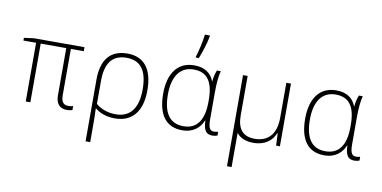

<svg xmlns="http://www.w3.org/2000/svg" viewBox="-91 -1083 3183 1598"><g transform="rotate(10 1500.0 -283.5)"><path d="M499 10C520 10 537 6 547 3V-31C538 -28 526 -25 506 -25C464 -25 446 -52 446 -105V-496H555V-530H128L45 -519V-496H152V0H191V-496H407V-97C407 -27 440 10 499 10Z M700 -282V240H739V70C739 28 738 -4 736 -44H739C777 -13 833 10 906 10C1053 10 1133 -90 1133 -266C1133 -446 1059 -540 917 -540C774 -540 700 -451 700 -282ZM908 -25C839 -25 781 -47 739 -83V-276C739 -424 793 -504 916 -504C1039 -504 1093 -422 1093 -266C1093 -107 1027 -25 908 -25Z M1482 -614V-606H1508C1529 -658 1556 -740 1566 -798V-807H1524C1517 -745 1498 -665 1482 -614ZM1475 10C1571 10 1624 -42 1649 -103H1652C1655 -22 1676 10 1731 10C1747 10 1764 6 1773 2V-30C1763 -27 1750 -25 1738 -25C1705 -25 1689 -47 1689 -119V-344C1689 -430 1695 -485 1707 -530H1674C1663 -502 1654 -468 1652 -435H1650C1624 -504 1567 -540 1482 -540C1347 -540 1267 -441 1267 -263C1267 -85 1338 10 1475 10ZM1479 -25C1364 -25 1307 -106 1307 -263C1307 -418 1370 -505 1484 -505C1593 -505 1650 -437 1650 -278V-259C1650 -115 1599 -25 1479 -25Z M1895 240H1934V-49C1964 -10 2012 10 2077 10C2179 10 2235 -43 2260 -104H2263L2268 0H2300V-530H2261V-233C2261 -93 2192 -25 2082 -25C1984 -25 1934 -79 1934 -197V-530H1895Z M2675 10C2771 10 2824 -42 2849 -103H2852C2855 -22 2876 10 2931 10C2947 10 2964 6 2973 2V-30C2963 -27 2950 -25 2938 -25C2905 -25 2889 -47 2889 -119V-344C2889 -430 2895 -485 2907 -530H2874C2863 -502 2854 -468 2852 -435H2850C2824 -504 2767 -540 2682 -540C2547 -540 2467 -441 2467 -263C2467 -85 2538 10 2675 10ZM2679 -25C2564 -25 2507 -106 2507 -263C2507 -418 2570 -505 2684 -505C2793 -505 2850 -437 2850 -278V-259C2850 -115 2799 -25 2679 -25Z"/></g></svg>

Font: Noto Sans Mono ExtraLight
Style: Regular
Weight: 200
Designer: Monotype Design Team
Foundry: Monotype Imaging Inc.
Version: Version 2.014